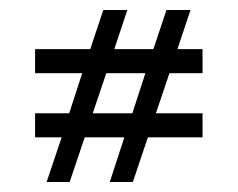

<svg xmlns="http://www.w3.org/2000/svg" viewBox="-20 -410 474 383"><path d="M384 -264H318L291 -184H384V-136H275L245 -47H199L228 -136H149L119 -47H73L103 -136H50V-184H118L144 -264H50V-312H160L186 -390H234L208 -312H286L312 -390H360L334 -312H384ZM244 -184 270 -264H192L165 -184Z"/></svg>

Font: Wallpoet
Style: Regular
Weight: 400
Designer: Lars Berggren
Foundry: Lars Berggren
Version: Version 1.000